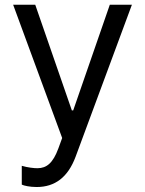

<svg xmlns="http://www.w3.org/2000/svg" viewBox="-20 -565 597 790"><path d="M130.7 204.5C206.3 204.5 259.6 164.4 291.2 79.5L522.7 -545.5H431.8L281.2 -110.8H275.6L125 -545.5H34.1L235.8 2.8L220.2 45.5C197.8 106.5 171.5 126.8 134.9 127.1C121.8 127.5 93 124.3 69.6 117.2V194.6C78.1 198.9 102.3 204.5 130.7 204.5Z"/></svg>

Font: Margiela Sans
Style: Regular
Weight: 400
Designer: Stefan Endress, Andreas Faust
Version: Version 1.100;FEAKit 1.0